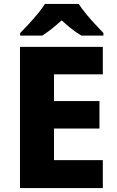

<svg xmlns="http://www.w3.org/2000/svg" viewBox="-20 -951 590 971"><path d="M500 0H81V-714H500V-575H253V-440H483V-301H253V-141H500ZM378 -931Q393 -908 415.5 -880.5Q438 -853 462 -827.5Q486 -802 503 -784V-771H392Q366 -786 342 -805Q318 -824 292 -848Q265 -824 242.5 -806Q220 -788 194 -771H82V-784Q101 -803 124.5 -828.5Q148 -854 170.5 -881Q193 -908 207 -931Z"/></svg>

Font: Noto Sans Meetei Mayek ExtraBold
Style: Regular
Weight: 800
Designer: Monotype Design Team and Neelakash Kshetrimayum
Foundry: Monotype Imaging Inc.
Version: Version 2.002; ttfautohint (v1.8.4.7-5d5b)